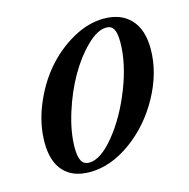

<svg xmlns="http://www.w3.org/2000/svg" viewBox="-76 -519 597 605"><g transform="rotate(-15 222.5 -217.0)"><path d="M146.5 11.2Q90.8 11.2 61.3 -21.2Q31.7 -53.7 31.7 -115.2Q31.7 -174.8 56.4 -235.4Q81.1 -295.9 120.1 -341.6Q159.2 -387.2 210.4 -416Q261.7 -444.8 312 -444.8Q368.7 -444.8 399.9 -411.1Q431.2 -377.4 431.2 -314.9Q431.2 -237.8 389.4 -161.4Q347.7 -85 281 -36.9Q214.4 11.2 146.5 11.2ZM151.4 -18.1Q189 -18.1 234.6 -73.7Q280.3 -129.4 312.3 -210.7Q344.2 -292 344.2 -360.4Q344.2 -389.2 336.9 -402.3Q329.6 -415.5 313 -415.5Q284.2 -415.5 249.5 -381.8Q214.8 -348.1 186.3 -298.6Q157.7 -249 138.4 -187.5Q119.1 -126 119.1 -74.7Q119.1 -45.4 127 -31.7Q134.8 -18.1 151.4 -18.1Z"/></g></svg>

Font: Elstob Medium
Style: Italic
Weight: 500
Italic angle: -20°
Designer: Peter S. Baker
Version: Version 1.015